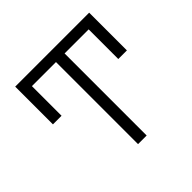

<svg xmlns="http://www.w3.org/2000/svg" viewBox="-174 -892 1072 1072"><g transform="rotate(-45 362.0 -356.0)"><path d="M338 0V-648H148V-414H80V-712H664V-414H596V-648H406V0Z"/></g></svg>

Font: Old Standard TT
Style: Regular
Weight: 400
Designer: Alexey Kryukov <alexios@thessalonica.org.ru>
Version: Version 2.2